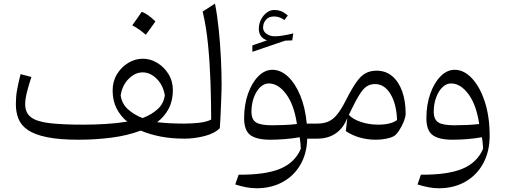

<svg xmlns="http://www.w3.org/2000/svg" viewBox="-20 -764 2784 1058"><path d="M766.6 -440.4Q808.1 -440.4 846.2 -417.7Q884.3 -395 908.4 -356Q932.6 -316.9 932.6 -267.1Q932.6 -209.5 909.7 -165.5Q886.7 -121.6 846.2 -90.8Q908.7 -83 995.1 -83H995.6V0H995.1Q924.8 0 864.7 -11.7Q804.7 -23.4 755.4 -44.4Q683.6 -17.1 595 -5.6Q506.3 5.9 413.1 5.9Q306.6 5.9 238.8 -8.1Q170.9 -22 133.5 -47.6Q96.2 -73.2 81.8 -109.4Q67.4 -145.5 67.4 -189.9Q67.4 -231 73.7 -266.8Q80.1 -302.7 93.3 -355.5L153.3 -339.8Q139.6 -300.3 129.2 -259.3Q118.7 -218.3 118.7 -190.9Q118.7 -142.1 151.1 -117.7Q183.6 -93.3 254.4 -85.2Q325.2 -77.1 439.5 -77.1Q499 -77.1 561.5 -80.8Q624 -84.5 681.2 -93.8Q644 -124 622.3 -166.7Q600.6 -209.5 600.6 -265.1Q600.6 -315.9 624.8 -355.5Q648.9 -395 687 -417.7Q725.1 -440.4 766.6 -440.4ZM766.1 -365.2Q724.6 -365.2 689 -329.6Q653.3 -293.9 645 -238.3Q651.4 -192.4 684.8 -162.1Q718.3 -131.8 765.6 -113.3Q814.5 -131.8 848.1 -162.1Q881.8 -192.4 888.2 -238.3Q879.4 -293.9 843.8 -329.6Q808.1 -365.2 766.1 -365.2ZM761.2 -699.2Q795.9 -686 836.4 -646Q810.1 -607.9 783.2 -572.3Q766.6 -587.4 747.8 -600.6Q729 -613.8 709 -624.5Q722.7 -643.1 735.1 -661.4Q747.6 -679.7 761.2 -699.2Z M1164.6 -744.1Q1177.2 -681.2 1185.3 -602.1Q1193.4 -522.9 1197.3 -443.1Q1201.2 -363.3 1201.2 -296.9Q1201.2 -285.6 1200.4 -257.8Q1199.7 -230 1198.2 -194.3Q1196.8 -158.7 1195.1 -122.3Q1193.4 -85.9 1191.4 -58.1Q1162.1 -28.3 1106.7 -14.2Q1051.3 0 995.6 0Q980 0 980 -31.7V-51.3Q980 -83 995.6 -83Q1036.6 -83 1076.7 -87.4Q1116.7 -91.8 1143.6 -105Q1143.6 -204.6 1139.9 -311.8Q1136.2 -418.9 1126.2 -519.5Q1116.2 -620.1 1096.7 -700.2Z M1481 -379.4Q1526.9 -379.4 1566.9 -342Q1606.9 -304.7 1634.5 -238Q1662.1 -171.4 1670.4 -83H1728V0H1672.9Q1670.9 83 1634.8 144.5Q1598.6 206.1 1536.4 239.7Q1474.1 273.4 1393.6 273.4Q1365.2 273.4 1335.2 267.6Q1305.2 261.7 1276.4 252.4L1294.9 198.7Q1442.4 199.7 1523.7 166Q1605 132.3 1637.7 55.7Q1637.2 38.6 1635.5 24.2Q1633.8 9.8 1631.3 -7.8Q1593.3 -1 1551.8 2.4Q1510.3 5.9 1469.2 5.9Q1393.1 5.9 1359.1 -20Q1325.2 -45.9 1325.2 -112.3Q1325.2 -187 1346.7 -247.6Q1368.2 -308.1 1403.6 -343.8Q1439 -379.4 1481 -379.4ZM1460.9 -304.2Q1435.1 -304.2 1413.3 -283Q1391.6 -261.7 1378.7 -226.3Q1365.7 -190.9 1365.7 -148.4Q1365.7 -105.5 1390.9 -89.6Q1416 -73.7 1478.5 -73.7Q1510.3 -73.7 1546.6 -75.2Q1583 -76.7 1616.2 -80.6Q1600.6 -186.5 1556.9 -245.4Q1513.2 -304.2 1460.9 -304.2ZM1429.7 -611.8Q1429.7 -590.8 1449 -577.4Q1468.3 -564 1493.7 -564Q1531.7 -564 1596.2 -580.1L1590.3 -541.5L1551.3 -540L1370.6 -478.5V-513.7L1451.7 -542Q1429.2 -548.8 1417.7 -565.4Q1406.2 -582 1406.2 -605.5Q1406.2 -632.3 1418.2 -656Q1430.2 -679.7 1449.5 -694.3Q1468.8 -709 1490.2 -709Q1510.3 -709 1526.4 -703.4Q1542.5 -697.8 1565.9 -678.7L1547.4 -653.8Q1530.8 -665 1517.1 -669.2Q1503.4 -673.3 1490.2 -673.3Q1460.9 -673.3 1445.3 -655Q1429.7 -636.7 1429.7 -611.8Z M2055.2 -374.5Q2105.5 -374.5 2141.1 -344.5Q2176.8 -314.5 2196 -261Q2215.3 -207.5 2215.3 -137.7Q2215.3 -120.1 2204.6 -93.5Q2193.8 -66.9 2178.5 -43.7Q2163.1 -20.5 2149.4 -13.2Q2132.8 -4.4 2106.2 0.7Q2079.6 5.9 2051.3 5.9Q2005.4 5.9 1962.6 -6.1Q1919.9 -18.1 1885.7 -41.5L1893.6 -114.3Q1874 -60.1 1831.5 -30Q1789.1 0 1728 0Q1712.4 0 1712.4 -31.7V-51.3Q1712.4 -83 1728 -83Q1764.6 -83 1790.5 -94.7Q1816.4 -106.4 1838.9 -134.5Q1861.3 -162.6 1885.7 -210.9Q1918.9 -276.4 1944.1 -311.8Q1969.2 -347.2 1995.1 -360.8Q2021 -374.5 2055.2 -374.5ZM2046.9 -300.8Q2020.5 -300.8 2000.5 -287.8Q1980.5 -274.9 1958.3 -238.5Q1936 -202.1 1902.3 -131.3Q1923.3 -107.4 1968 -92.3Q2012.7 -77.1 2064 -77.1Q2133.3 -77.1 2168 -102.5Q2164.6 -192.4 2131.3 -246.6Q2098.1 -300.8 2046.9 -300.8Z M2397.9 273.4Q2369.6 273.4 2339.6 267.6Q2309.6 261.7 2280.8 252.4L2299.3 198.7Q2446.8 199.7 2528.1 166Q2609.4 132.3 2642.1 55.7Q2641.6 38.6 2639.9 24.2Q2638.2 9.8 2635.7 -7.8Q2597.7 -1 2556.2 2.4Q2514.6 5.9 2473.6 5.9Q2397.5 5.9 2363.5 -20Q2329.6 -45.9 2329.6 -112.3Q2329.6 -187 2351.1 -247.6Q2372.6 -308.1 2408 -343.8Q2443.4 -379.4 2485.4 -379.4Q2536.6 -379.4 2580.6 -332.5Q2624.5 -285.6 2651.4 -203.6Q2678.2 -121.6 2678.2 -16.1Q2678.2 70.8 2642.8 136Q2607.4 201.2 2544.2 237.3Q2481 273.4 2397.9 273.4ZM2620.6 -80.6Q2605 -186.5 2561.3 -245.4Q2517.6 -304.2 2465.3 -304.2Q2439.5 -304.2 2417.7 -283Q2396 -261.7 2383.1 -226.3Q2370.1 -190.9 2370.1 -148.4Q2370.1 -105.5 2395.3 -89.6Q2420.4 -73.7 2482.9 -73.7Q2514.6 -73.7 2551 -75.2Q2587.4 -76.7 2620.6 -80.6Z"/></svg>

Font: Pinar-FD Regular
Style: FD-Regular
Weight: 400
Designer: Amin Abedi
Version: Version 3.000